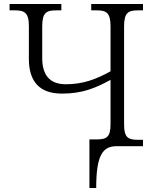

<svg xmlns="http://www.w3.org/2000/svg" viewBox="-20 -734 783 964"><path d="M429 210H463C463 42 497 0 566 0H698V-32H675C625 -32 603 -41 603 -109V-602C603 -672 625 -682 674 -682H698V-714H438V-682H465C512 -682 535 -672 535 -602V-376C461 -335 395 -311 311 -311C233 -311 192 -353 192 -443V-602C192 -672 214 -682 263 -682H288V-714H28V-682H54C101 -682 125 -672 125 -604V-438C125 -323 180 -264 291 -264C394 -264 460 -292 535 -333V-111C535 -46 516 -34 465 -34H429Z"/></svg>

Font: Noto Serif Light
Style: Regular
Weight: 300
Designer: Monotype Design Team
Foundry: Monotype Imaging Inc.
Version: Version 2.013